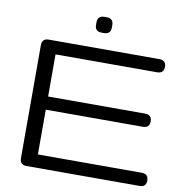

<svg xmlns="http://www.w3.org/2000/svg" viewBox="-98 -1030 1071 1122"><g transform="rotate(10 437.5 -469.0)"><path d="M132.8 -750H791Q803.7 -750 812.5 -745.6Q821.3 -741.2 825.7 -732.4Q830.1 -723.6 830.1 -710.9Q830.1 -698.2 825.7 -689.5Q821.3 -680.7 812.5 -676.3Q803.7 -671.9 791 -671.9H187.5V-421.9H764.2Q776.9 -421.9 785.6 -417.5Q794.4 -413.1 798.8 -404.3Q803.2 -395.5 803.2 -382.8Q803.2 -370.1 798.8 -361.3Q794.4 -352.5 785.6 -348.1Q776.9 -343.8 764.2 -343.8H187.5V-78.1H804.7Q817.4 -78.1 826.2 -73.7Q835 -69.3 839.4 -60.5Q843.8 -51.8 843.8 -39.1Q843.8 -26.4 839.4 -17.6Q835 -8.8 826.2 -4.4Q817.4 0 804.7 0H132.8Q113.8 0 103.8 -10Q93.8 -20 93.8 -39.1V-710.9Q93.8 -730 103.8 -740Q113.8 -750 132.8 -750ZM429.7 -937.5H445.3Q464.4 -937.5 474.4 -927.5Q484.4 -917.5 484.4 -898.4V-882.8Q484.4 -863.8 474.4 -853.8Q464.4 -843.8 445.3 -843.8H429.7Q410.6 -843.8 400.6 -853.8Q390.6 -863.8 390.6 -882.8V-898.4Q390.6 -917.5 400.6 -927.5Q410.6 -937.5 429.7 -937.5Z"/></g></svg>

Font: Gyrochrome
Style: Regular
Weight: 400
Designer: David Moles
Foundry: David Moles
Version: Version 1.005;Glyphs 3.2.3 (3260)